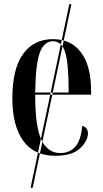

<svg xmlns="http://www.w3.org/2000/svg" viewBox="-20 -734 491 917"><path d="M126 163 311 -714H321L136 163ZM243 10Q326 10 363 -26Q400 -62 400 -97Q400 -125 373 -133Q366 -62 339 -32.5Q312 -3 268 -3Q208 -3 178 -65.5Q148 -128 148 -282H415V-301Q415 -419 367.5 -483Q320 -547 233 -547Q141 -547 90 -476Q39 -405 39 -264Q39 -134 90.5 -62Q142 10 243 10ZM148 -292Q150 -428 170 -482.5Q190 -537 233 -537Q276 -537 292 -482Q308 -427 308 -292Z"/></svg>

Font: Noto Serif Display Condensed Semi
Style: Regular
Weight: 600
Width: 3
Designer: Monotype Design Team
Foundry: Monotype Imaging Inc.
Version: Version 1.900